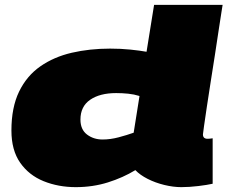

<svg xmlns="http://www.w3.org/2000/svg" viewBox="-20 -760 938 790"><path d="M726 10Q693 10 656 1Q619 -8 587.5 -24Q556 -40 537 -60Q486 -29 424 -9.5Q362 10 292 10Q220 10 159.5 -14.5Q99 -39 63 -90.5Q27 -142 27 -223Q27 -318 58.5 -383Q90 -448 146 -487Q202 -526 275.5 -543Q349 -560 433 -560Q477 -560 516 -556Q555 -552 583 -547L614 -740H896Q896 -740 891.5 -712Q887 -684 880 -637.5Q873 -591 864.5 -535.5Q856 -480 847 -424Q838 -368 831 -320Q824 -272 819.5 -241.5Q815 -211 815 -207Q815 -189 834 -189Q843 -189 855 -191V-4Q833 1 796 5.5Q759 10 726 10ZM402 -186Q434 -186 468 -195Q502 -204 530 -214L554 -365Q532 -372 507.5 -374.5Q483 -377 458 -377Q391 -377 351 -349.5Q311 -322 311 -268Q311 -227 338 -206.5Q365 -186 402 -186Z"/></svg>

Font: Georama ExtraExtended Black
Style: Italic
Weight: 900
Width: 8
Italic angle: -9°
Designer: Jean-Baptiste Levee
Foundry: Production Type
Version: Version 1.000